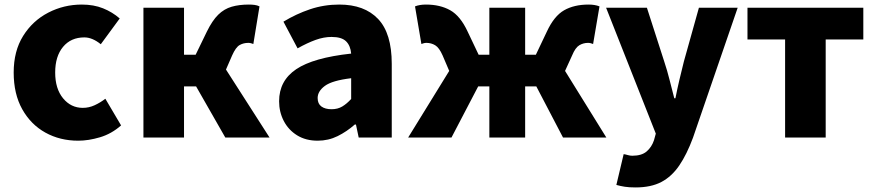

<svg xmlns="http://www.w3.org/2000/svg" viewBox="-20 -603 3836 842"><path d="M323 14Q243 14 179 -21.5Q115 -57 77.5 -124Q40 -191 40 -285Q40 -379 81.5 -445.5Q123 -512 191.5 -547.5Q260 -583 339 -583Q391 -583 432 -566.5Q473 -550 505 -522L422 -409Q385 -439 350 -439Q291 -439 256.5 -397.5Q222 -356 222 -285Q222 -214 256.5 -172Q291 -130 343 -130Q370 -130 395 -141.5Q420 -153 442 -170L511 -53Q469 -16 418.5 -1Q368 14 323 14Z M609 0V-569H787V-363H838L887 -464Q911 -513 937 -538.5Q963 -564 996 -573.5Q1029 -583 1071 -583Q1084 -583 1096 -581.5Q1108 -580 1118 -575L1091 -410Q1086 -412 1080.5 -413.5Q1075 -415 1069 -415Q1048 -415 1031 -405.5Q1014 -396 998 -360L971 -298L1162 0H968L840 -224H787V0Z M1373 14Q1321 14 1283 -9.5Q1245 -33 1224.5 -72.5Q1204 -112 1204 -159Q1204 -249 1279 -299.5Q1354 -350 1520 -368Q1517 -403 1497.5 -422Q1478 -441 1434 -441Q1400 -441 1364 -428Q1328 -415 1285 -391L1223 -508Q1279 -542 1340 -562.5Q1401 -583 1468 -583Q1578 -583 1638 -520Q1698 -457 1698 -323V0H1553L1541 -57H1536Q1501 -26 1460.5 -6Q1420 14 1373 14ZM1434 -124Q1461 -124 1481 -136Q1501 -148 1520 -169V-260Q1437 -250 1405 -226.5Q1373 -203 1373 -173Q1373 -148 1389.5 -136Q1406 -124 1434 -124Z M1770 0 1950 -292 1921 -360Q1906 -394 1888.5 -404.5Q1871 -415 1850 -415Q1844 -415 1838.5 -413.5Q1833 -412 1828 -410L1800 -575Q1820 -583 1848 -583Q1910 -583 1954.5 -558Q1999 -533 2031 -464L2079 -363H2126V-569H2283V-363H2330L2378 -464Q2410 -533 2454 -558Q2498 -583 2561 -583Q2589 -583 2609 -575L2581 -410Q2576 -412 2570.5 -413.5Q2565 -415 2559 -415Q2538 -415 2520.5 -404.5Q2503 -394 2489 -360L2458 -292L2639 0H2449L2332 -224H2283V0H2126V-224H2077L1960 0Z M2767 219Q2739 219 2720 216Q2701 213 2683 208L2715 73Q2723 74 2733 77Q2743 80 2753 80Q2794 80 2816 61Q2838 42 2848 12L2856 -17L2638 -569H2817L2893 -333Q2906 -294 2916 -254Q2926 -214 2937 -172H2942Q2950 -213 2959.5 -253Q2969 -293 2979 -333L3045 -569H3215L3019 1Q2992 74 2959 122.5Q2926 171 2880.5 195Q2835 219 2767 219Z M3423 0V-430H3258V-569H3766V-430H3601V0Z"/></svg>

Font: Source Han Sans CN Heavy
Style: Regular
Weight: 900
Designer: Ryoko NISHIZUKA 西塚涼子 (kana, bopomofo & ideographs); Paul D. Hunt (Latin, Greek & Cyrillic); Sandoll Communications 산돌커뮤니
Foundry: Adobe
Version: Version 2.000;hotconv 1.0.107;makeotfexe 2.5.65593